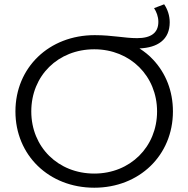

<svg xmlns="http://www.w3.org/2000/svg" viewBox="-20 -870 879 896"><path d="M420 6C630 6 787 -145 787 -350C787 -445 754 -528 695 -591C676 -612 654 -629 631 -644C674 -646 708 -656 732 -675C759 -696 772 -727 772 -766C772 -797 762 -827 746 -850L699 -832C710 -815 719 -793 719 -768C719 -717 685 -692 620 -692C560 -692 505 -706 422 -706C209 -706 52 -555 52 -350C52 -146 208 6 420 6ZM420 -60C251 -60 126 -184 126 -350C126 -517 251 -640 420 -640C588 -640 713 -515 713 -350C713 -185 588 -60 420 -60Z"/></svg>

Font: Montserrat Z
Style: Regular
Weight: 400
Designer: Julieta Ulanovsky
Foundry: Julieta Ulanovsky
Version: Version 8.000